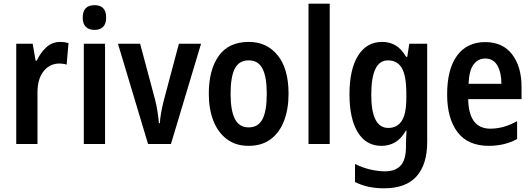

<svg xmlns="http://www.w3.org/2000/svg" viewBox="-20 -780 2882 1040"><path d="M307 -553Q316 -553 327.5 -551.5Q339 -550 351 -547L341 -430Q333 -433 321.5 -434.5Q310 -436 303 -436Q249 -436 216 -394Q183 -352 183 -280V0H68V-543H157L173 -451H179Q198 -493 230 -523Q262 -553 307 -553Z M492 -752Q555 -752 555 -685Q555 -651 538.5 -634.5Q522 -618 492 -618Q462 -618 445 -634.5Q428 -651 428 -685Q428 -752 492 -752ZM549 -543V0H434V-543Z M782 0 619 -543H739L819 -244Q828 -209 833 -176.5Q838 -144 841 -113H846Q847 -137 852.5 -168Q858 -199 867 -235L949 -543H1069L906 0Z M1543 -272Q1543 -190 1519 -126.5Q1495 -63 1447 -26.5Q1399 10 1326 10Q1257 10 1209 -26Q1161 -62 1136 -125.5Q1111 -189 1111 -272Q1111 -402 1165 -477.5Q1219 -553 1328 -553Q1425 -553 1484 -480.5Q1543 -408 1543 -272ZM1229 -272Q1229 -181 1252.5 -135.5Q1276 -90 1327 -90Q1379 -90 1402 -135Q1425 -180 1425 -272Q1425 -363 1402 -408Q1379 -453 1327 -453Q1275 -453 1252 -408.5Q1229 -364 1229 -272Z M1766 0H1651V-760H1766Z M2050 -553Q2090 -553 2122 -534.5Q2154 -516 2180 -472H2186L2197 -543H2294V-11Q2294 110 2236.5 175Q2179 240 2060 240Q2016 240 1978 232Q1940 224 1903 206V108Q1945 129 1987 138.5Q2029 148 2066 148Q2121 148 2150 117Q2179 86 2179 15V3Q2179 -14 2180 -35Q2181 -56 2182 -73H2179Q2153 -28 2120 -9Q2087 10 2046 10Q1963 10 1918 -63.5Q1873 -137 1873 -269Q1873 -404 1919.5 -478.5Q1966 -553 2050 -553ZM2081 -453Q1991 -453 1991 -267Q1991 -87 2083 -87Q2131 -87 2156 -125Q2181 -163 2181 -250V-272Q2181 -370 2156.5 -411.5Q2132 -453 2081 -453Z M2608 -552Q2703 -552 2754 -485.5Q2805 -419 2805 -309V-243H2516Q2519 -83 2636 -83Q2709 -83 2781 -124V-27Q2714 10 2628 10Q2514 10 2458 -64.5Q2402 -139 2402 -268Q2402 -406 2456 -479Q2510 -552 2608 -552ZM2608 -463Q2569 -463 2545 -430.5Q2521 -398 2518 -326H2696Q2696 -386 2674.5 -424.5Q2653 -463 2608 -463Z"/></svg>

Font: Noto Sans Kannada Condensed SemiBold
Style: Regular
Weight: 600
Width: 3
Designer: Jelle Bosma - Monotype Design Team
Foundry: Monotype Imaging Inc.
Version: Version 2.005; ttfautohint (v1.8.4.7-5d5b)